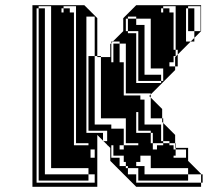

<svg xmlns="http://www.w3.org/2000/svg" viewBox="-20 -720 801 740"><path d="M657 -648V-696H609V-688H633V-672H649V-648ZM273 -648V-696H225V-688H249V-672H265V-648ZM601 -688V-672H609V-688ZM217 -688V-672H225V-688ZM657 -600V-648H649V-600ZM273 -600V-648H265V-600ZM561 -600V-648H505V-656H473V-648H505V-624H537V-600ZM657 -552V-600H649V-552ZM273 -552V-600H265V-552ZM273 -504V-552H265V-504ZM441 -528H417V-552H441ZM273 -456V-504H265V-456ZM345 -496H321V-504H345ZM465 -408V-456H457V-408ZM273 -408V-456H265V-408ZM537 -464V-456H561V-504H537V-496H513V-528H537V-504H561V-552H537V-528H513V-560H537V-552H561V-600H537V-592H513V-600H473V-648H465V-600H473V-592H505V-400H601V-408H513V-432H601V-408H609V-456H537V-432H513V-464ZM465 -408H457V-360H465ZM273 -360V-408H265V-360ZM273 -312V-360H265V-312ZM561 -312V-344L555 -350L561 -356V-360H457V-352H521V-336H537V-312ZM273 -264V-312H265V-264ZM273 -216V-264H265V-216ZM465 -216H457V-168H465ZM345 -272V-264H369V-312H345V-304H321V-336H345V-312H369V-360H345V-336H321V-368H345V-360H369V-408H345V-400H321V-432H345V-408H369V-456H345V-432H321V-464H345V-456H369V-500H355V-504H345V-656H313V-208H377V-178L379 -176H393V-216H321V-240H409V-224H457V-216H465V-264H345V-240H321V-272ZM273 -216H265V-168H273ZM321 -168H265V-160H321ZM537 -272H513V-288H505V-208H561V-168H569V-144H585V-160H609V-168H633V-160H649V-144H657V-120H649V-112H697V-144H657V-150H655V-168H633V-176H609V-216H601V-176H609V-168H569V-208H561V-216H513V-240H601V-216H609V-246L605 -250V-264H537V-240H513V-272H537V-264H561V-312H537ZM321 -24H129V-48H321ZM537 -560H513V-592H537ZM153 -560H129V-592H153ZM153 -464H129V-496H153ZM537 -464H513V-496H537ZM345 -464H321V-496H345ZM705 -24H513V-48H705ZM153 -368H129V-400H153ZM345 -368H321V-400H345ZM345 -272H321V-304H345ZM153 -272H129V-304H153ZM153 -176H129V-208H153ZM521 -96H505V-80H537V-72H561V-120H521ZM345 -112V-144H329V-112ZM153 -80H129V-112H153ZM105 0V-700H305L355 -650V-504H369V-500H405V-550L409 -554V-560H415L409 -554V-480H417V-496H441V-480H457V-456H465V-504H441V-496H417V-528H441V-504H465V-552H441V-560H415L455 -600V-650L505 -700H755V-600L729 -574V-560H715L729 -574V-600H705V-624H729V-600H753V-648H729V-624H705V-656H729V-648H753V-696H705V-688H729V-656H705V-688H697V-560H715L665 -510V-496H655V-500L665 -510V-528H657V-552H649V-528H657V-504H649V-496H665V-464H655V-496H649V-480H633V-464H655V-450L561 -356V-344L605 -300V-264H609V-246L655 -200V-168H657V-150H705V-100L755 -50V-48H761V-16H755V-48H705V-72H537V-48H513V-72H473V-80H465V-96H457V-120H417V-144H457V-160H513V-168H457V-160H441V-144H417V-160H409V-112H441V-80H465V-72H473V-48H505V-16H755V0H505L405 -100V-150L395 -160H393V-162L379 -176H377V-178L355 -200V0ZM153 -80V-72H177V-120H153V-112H129V-144H153V-120H177V-168H153V-144H129V-176H153V-168H177V-216H153V-208H129V-240H153V-216H177V-264H153V-240H129V-272H153V-264H177V-312H153V-304H129V-336H153V-312H177V-360H153V-336H129V-368H153V-360H177V-408H153V-400H129V-432H153V-408H177V-456H153V-432H129V-464H153V-456H177V-504H153V-496H129V-528H153V-504H177V-552H153V-528H129V-560H153V-552H177V-600H153V-592H129V-624H153V-600H177V-648H153V-624H129V-656H153V-648H177V-696H129V-688H153V-656H129V-688H121V-16H345V-48H321V-72H153V-48H129V-80Z"/></svg>

Font: Rubik Broken Fax
Style: Regular
Weight: 400
Designer: Hubert and Fischer, NaN
Foundry: Hubert and Fischer, NaN
Version: Version 2.201